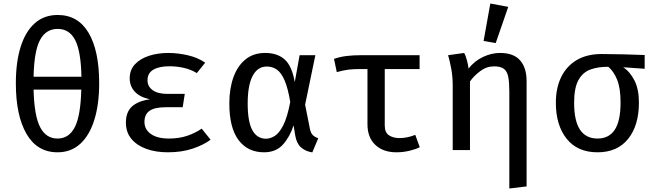

<svg xmlns="http://www.w3.org/2000/svg" viewBox="-20 -855 3732 1094"><path d="M308.7 -769.7Q424.6 -769.7 484.9 -667.7Q545.1 -565.6 545.1 -381.5Q545.1 -261 517.7 -172.6Q490.3 -84.1 437.4 -35.6Q384.6 12.8 307.7 12.8Q191.8 12.8 131 -92.1Q70.3 -196.9 70.3 -380.5Q70.3 -501 97.7 -588.2Q125.1 -675.4 178.2 -722.6Q231.3 -769.7 308.7 -769.7ZM308.7 -690.3Q241.5 -690.3 207.9 -626.9Q174.4 -563.6 171.3 -417.9H444.1Q441 -563.6 408.2 -626.9Q375.4 -690.3 308.7 -690.3ZM443.1 -344.6H171.3Q174.9 -195.9 208.5 -130.8Q242.1 -65.6 307.7 -65.6Q373.3 -65.6 406.4 -130.8Q439.5 -195.9 443.1 -344.6Z M1021 -244.1H927.2Q861 -244.1 832.1 -223.6Q803.1 -203.1 803.1 -160.5Q803.1 -117.4 839.7 -91.5Q876.4 -65.6 942.6 -65.6Q1000 -65.6 1045.9 -81Q1091.8 -96.4 1129.2 -122.1L1180 -59Q1139.5 -28.7 1077.2 -7.9Q1014.9 12.8 936.4 12.8Q867.7 12.8 813.8 -6.7Q760 -26.2 728.7 -63.6Q697.4 -101 697.4 -155.9Q697.4 -217.4 732.6 -248.7Q767.7 -280 834.4 -289.2Q776.4 -301.5 747.7 -333.1Q719 -364.6 719 -408.7Q719 -456.4 748.7 -488.5Q778.5 -520.5 828.5 -536.9Q878.5 -553.3 939.5 -553.3Q992.3 -553.3 1049.5 -540.3Q1106.7 -527.2 1149.2 -497.9L1101.5 -438.5Q1067.2 -459.5 1026.7 -468.5Q986.2 -477.4 945.6 -477.4Q886.7 -477.4 853.6 -457.9Q820.5 -438.5 820.5 -397.4Q820.5 -362.1 850.3 -341Q880 -320 933.3 -320H1032.8Z M1490.8 -553.3Q1560.5 -553.3 1602.1 -516.2Q1643.6 -479 1659.5 -387.2L1687.2 -540.5H1776.9L1718.5 -258.5L1745.6 -122.1Q1750.3 -97.9 1761.5 -86.2Q1772.8 -74.4 1793.3 -67.2L1759.5 13.3Q1720 7.2 1694.9 -15.4Q1669.7 -37.9 1662.1 -83.6L1652.8 -141Q1632.3 -76.4 1592.6 -31.8Q1552.8 12.8 1484.1 12.8Q1391.8 12.8 1339.2 -56.9Q1286.7 -126.7 1286.7 -265.6Q1286.7 -349.7 1310 -414.6Q1333.3 -479.5 1378.7 -516.4Q1424.1 -553.3 1490.8 -553.3ZM1500 -475.9Q1447.7 -475.9 1419.5 -422.3Q1391.3 -368.7 1391.3 -265.6Q1391.3 -161.5 1417.9 -113.1Q1444.6 -64.6 1495.9 -64.6Q1520 -64.6 1545.6 -80.5Q1571.3 -96.4 1594.1 -141.3Q1616.9 -186.2 1633.8 -273.8Q1620.5 -353.3 1601.5 -397.2Q1582.6 -441 1557.4 -458.5Q1532.3 -475.9 1500 -475.9Z M2370.8 -540.5V-461.5H2172.3V-139.5Q2172.3 -100.5 2195.9 -84.4Q2219.5 -68.2 2257.4 -68.2Q2279 -68.2 2302.1 -73.1Q2325.1 -77.9 2346.2 -86.7L2371.8 -16.4Q2352.3 -5.6 2315.1 3.6Q2277.9 12.8 2239 12.8Q2163.1 12.8 2118.5 -29.5Q2073.8 -71.8 2073.8 -146.7V-461.5H2027.7Q1992.3 -461.5 1965.1 -458.2Q1937.9 -454.9 1899 -444.1L1883.1 -519.5Q1916.9 -531.3 1954.4 -535.9Q1991.8 -540.5 2036.9 -540.5Z M2828.7 -553.3Q2906.7 -553.3 2943.6 -511Q2980.5 -468.7 2980.5 -393.3V207.2L2882.1 219V-332.8Q2882.1 -384.1 2876.2 -415.9Q2870.3 -447.7 2851.8 -462.3Q2833.3 -476.9 2794.9 -476.9Q2752.3 -476.9 2716.2 -449.7Q2680 -422.6 2657.9 -390.8V0H2559.5V-367.7Q2559.5 -420 2551 -464.4Q2542.6 -508.7 2533.3 -540.5L2625.1 -553.3Q2632.8 -539.5 2640.3 -512.3Q2647.7 -485.1 2649.7 -464.6Q2684.6 -508.2 2732.8 -530.8Q2781 -553.3 2828.7 -553.3ZM2773.8 -834.9 2875.9 -815.9 2804.6 -609.7 2735.4 -621.5Z M3407.7 -547.2Q3466.7 -547.2 3534.1 -545.4Q3601.5 -543.6 3653.3 -541.5V-463.1L3530.8 -471.8Q3569.2 -447.2 3594.9 -396.9Q3620.5 -346.7 3620.5 -270.3Q3620.5 -140 3559 -63.6Q3497.4 12.8 3384.6 12.8Q3270.8 12.8 3209 -64.1Q3147.2 -141 3147.2 -269.7Q3147.2 -353.3 3177.4 -415.6Q3207.7 -477.9 3265.9 -512.6Q3324.1 -547.2 3407.7 -547.2ZM3251.3 -269.7Q3251.3 -165.6 3285.1 -115.6Q3319 -65.6 3384.6 -65.6Q3449.7 -65.6 3482.8 -115.6Q3515.9 -165.6 3515.9 -270.8Q3515.9 -353.3 3496.2 -401.3Q3476.4 -449.2 3446.2 -474.4Q3388.2 -474.9 3344.4 -459Q3300.5 -443.1 3275.9 -398.7Q3251.3 -354.4 3251.3 -269.7Z"/></svg>

Font: Fira Code Retina
Style: Regular
Weight: 450
Monospace: yes
Designer: Carrois Corporate, Edenspiekermann AG, Nikita Prokopov
Foundry: Carrois Corporate, Edenspiekermann AG, Nikita Prokopov
Version: Version 6.002